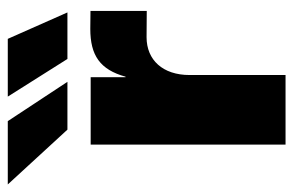

<svg xmlns="http://www.w3.org/2000/svg" viewBox="-216 -622 775 508"><g transform="rotate(-90 172.0 -367.5)"><path d="M43.9 0H228V-253.9C228 -324.7 267.6 -367.7 328.1 -367.7L397.5 -367.2V-516.1L350.1 -516.6C279.8 -516.6 242.2 -490.7 223.6 -423.3H222.2V-515.6H43.9ZM270.5 -577.1H393.6L323.7 -734.9H170.9ZM83.5 -577.1H210L106 -734.9H-61.5Z"/></g></svg>

Font: Raveo Display Display ExtraBold
Style: Regular
Weight: 800
Designer: Jakub Foglar, Rasmus Andersson (Inter)
Foundry: Jakubfoglar.com
Version: Version 1.100;Glyphs 3.2.3 (3260)